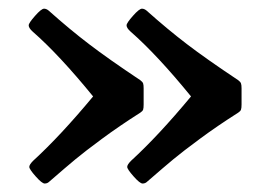

<svg xmlns="http://www.w3.org/2000/svg" viewBox="-20 -497 627 451"><path d="M317.4 -289.6V-251.5Q317.4 -243.2 316.2 -239.5Q314.9 -235.8 309.6 -232.4Q259.8 -200.7 219.5 -170.9Q179.2 -141.1 157.7 -123.3Q136.2 -105.5 95.7 -70.3Q91.3 -65.9 85 -65.9Q78.6 -65.9 63.7 -82.8Q48.8 -99.6 48.8 -105Q48.8 -110.4 58.1 -119.6Q122.1 -178.2 198.7 -270.5Q119.1 -368.2 56.6 -422.9Q47.4 -431.2 47.4 -437.5Q47.4 -442.9 62.3 -459.7Q77.1 -476.6 83.5 -476.6Q88.9 -476.6 94.2 -472.2Q144 -427.7 189.5 -393.1Q234.9 -358.4 309.6 -308.6Q314.9 -304.7 316.2 -301Q317.4 -297.4 317.4 -289.6ZM547.4 -289.6V-251.5Q547.4 -243.2 546.1 -239.5Q544.9 -235.8 539.6 -232.4Q489.7 -200.7 449.5 -170.9Q409.2 -141.1 387.7 -123.3Q366.2 -105.5 325.7 -70.3Q321.3 -65.9 314.9 -65.9Q308.6 -65.9 293.7 -82.8Q278.8 -99.6 278.8 -105Q278.8 -110.4 288.1 -119.6Q352.1 -178.2 428.7 -270.5Q349.1 -368.2 286.6 -422.9Q277.3 -431.2 277.3 -437.5Q277.3 -442.9 292.2 -459.7Q307.1 -476.6 313.5 -476.6Q318.8 -476.6 324.2 -472.2Q374 -427.7 419.4 -393.1Q464.8 -358.4 539.6 -308.6Q544.9 -304.7 546.1 -301Q547.4 -297.4 547.4 -289.6Z"/></svg>

Font: Cooper* SemiBold
Style: Regular
Weight: 600
Designer: Owen Earl
Foundry: indestructible type*
Version: Version 0.001